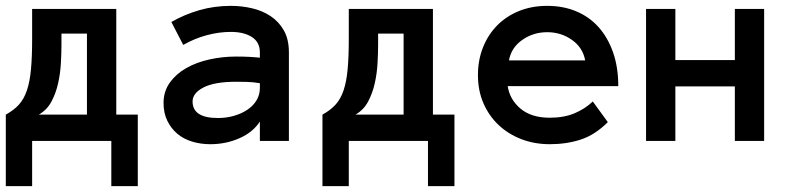

<svg xmlns="http://www.w3.org/2000/svg" viewBox="-20 -486 2769 662"><path d="M0 -90.8Q27.8 -106 45.4 -125.5Q63 -145 73 -175Q83 -205.1 86.9 -248Q90.8 -291 90.8 -351.1V-455.1H380.9V-90.8H455.1V155.8H363.8V0H90.8V155.8H0ZM191.9 -331.1Q191.9 -303.2 189.9 -268.1Q188 -232.9 180.4 -199Q172.9 -165 157.5 -136Q142.1 -106.9 113.8 -90.8H279.8V-370.1H191.9Z M543.9 -130.9Q543.9 -170.9 565.4 -200.9Q586.9 -231 621.8 -251Q656.7 -271 701.9 -281Q747.1 -291 793.9 -291Q819.8 -291 838.4 -290Q856.9 -289.1 876 -287.1V-305.2Q876 -340.8 848.4 -358.4Q820.8 -376 775.9 -376Q734.9 -376 692.4 -364.5Q649.9 -353 611.8 -331.1L570.8 -410.2Q615.7 -436 667.2 -450.9Q718.8 -465.8 775.9 -465.8Q813 -465.8 848.9 -457.5Q884.8 -449.2 913.3 -430.2Q941.9 -411.1 959 -380.6Q976.1 -350.1 976.1 -305.2V0H876V-66.9Q852.1 -29.8 805.4 -9.3Q758.8 11.2 705.1 11.2Q671.9 11.2 642.3 2.2Q612.8 -6.8 591.3 -24.9Q569.8 -43 556.9 -69.6Q543.9 -96.2 543.9 -130.9ZM731 -79.1Q760.7 -79.1 786.9 -86.7Q813 -94.2 833 -107.7Q853 -121.1 864.5 -140.1Q876 -159.2 876 -182.1V-199.2Q852.1 -203.1 831.1 -203.6Q810.1 -204.1 793.9 -204.1Q719.7 -204.1 681.9 -184.6Q644 -165 644 -136.2Q644 -79.1 731 -79.1Z M1091.8 -90.8Q1119.6 -106 1137.2 -125.5Q1154.8 -145 1164.8 -175Q1174.8 -205.1 1178.7 -248Q1182.6 -291 1182.6 -351.1V-455.1H1472.7V-90.8H1546.9V155.8H1455.6V0H1182.6V155.8H1091.8ZM1283.7 -331.1Q1283.7 -303.2 1281.7 -268.1Q1279.8 -232.9 1272.2 -199Q1264.6 -165 1249.3 -136Q1233.9 -106.9 1205.6 -90.8H1371.6V-370.1H1283.7Z M1730.5 -189Q1737.8 -142.1 1775.1 -111.1Q1812.5 -80.1 1875.5 -80.1Q1924.8 -80.1 1961.2 -95.5Q1997.6 -110.8 2023.9 -136.2L2075.7 -64.9Q2031.7 -21 1982.7 -4.9Q1933.6 11.2 1875.5 11.2Q1822.8 11.2 1777.3 -6.3Q1731.9 -23.9 1698.7 -55.4Q1665.5 -86.9 1646.7 -130.4Q1627.9 -173.8 1627.9 -227.1Q1627.9 -278.8 1645.3 -322.5Q1662.6 -366.2 1694.1 -398.2Q1725.6 -430.2 1769.5 -448Q1813.5 -465.8 1866.7 -465.8Q1921.9 -465.8 1966.8 -447Q2011.7 -428.2 2043.7 -392.6Q2075.7 -356.9 2093.8 -305.4Q2111.8 -253.9 2111.8 -189ZM1997.6 -277.8Q1989.7 -321.8 1952.1 -348.4Q1914.6 -375 1866.7 -375Q1818.8 -375 1780.8 -348.4Q1742.7 -321.8 1734.9 -277.8Z M2614.7 0H2513.7V-188H2308.6V0H2207.5V-455.1H2308.6V-278.8H2513.7V-455.1H2614.7Z"/></svg>

Font: Anonymous Pro
Style: Bold
Weight: 700
Monospace: yes
Designer: Mark Simonson
Version: Version 1.003